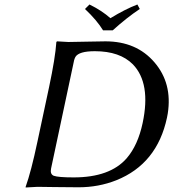

<svg xmlns="http://www.w3.org/2000/svg" viewBox="-20 -832 771 855"><path d="M439 -696.8Q411.6 -741.7 358.4 -792L378.4 -812Q433.1 -785.2 471.7 -751Q537.1 -791 591.8 -812L602.5 -792Q544.4 -753.4 481.9 -696.8ZM207.5 -82Q202.1 -56.6 219.2 -49.3Q239.3 -42 308.1 -42Q469.7 -42 543.9 -127Q594.2 -185.1 615.2 -284.2Q652.8 -461.4 571.8 -545.4Q513.7 -604 402.3 -604Q331.5 -604 315.9 -578.6Q312 -571.3 310.1 -564ZM284.2 -645Q316.4 -645 366.7 -646.5Q418 -647.9 449.7 -647.9Q587.9 -647.9 668 -554.2Q748 -460.9 727.1 -326.7Q725.6 -316.9 723.6 -308.1Q679.7 -102.1 498 -29.3Q418.9 2 329.6 2Q273.4 2 219.7 1Q178.2 0 147 0L94.2 2.9V0Q118.7 -68.4 146.5 -200.2L198.7 -444.8Q226.1 -573.7 231 -645L233.9 -647.9Q235.8 -647.9 284.2 -645Z"/></svg>

Font: Linux Biolinum Slanted O
Style: Slanted
Weight: 400
Designer: Philipp H. Poll
Foundry: Philipp H. Poll
Version: Version 1.0.4